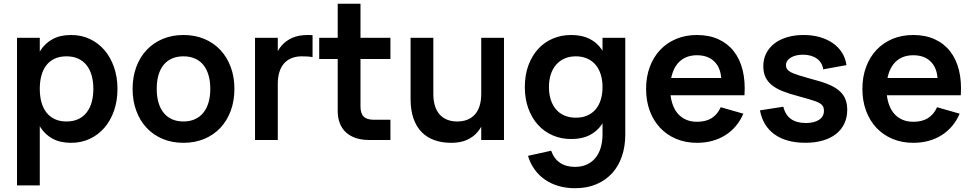

<svg xmlns="http://www.w3.org/2000/svg" viewBox="-20 -740 5141 1015"><path d="M70 240V-540H190.3V240ZM356.5 15Q298.6 15 258.9 -6.4Q219.2 -27.8 194.5 -65.8Q169.8 -103.8 159 -156.1Q148.2 -208.4 148.2 -270.2Q148.2 -332.1 159.1 -384.3Q169.9 -436.6 194.7 -474.5Q219.4 -512.3 259.1 -533.7Q298.8 -555 356.5 -555Q409.9 -555 454.7 -534Q499.4 -513 531.9 -475.3Q564.4 -437.6 582.7 -385.1Q601 -332.7 601 -270.2Q601 -207 582.7 -154.5Q564.3 -101.9 531.8 -64.4Q499.2 -26.9 454.5 -6Q409.8 15 356.5 15ZM331.5 -97.8Q367.1 -97.8 393.8 -110.4Q420.6 -122.9 438.3 -145.8Q456 -168.7 464.8 -200.3Q473.5 -231.9 473.5 -270.2Q473.5 -309.3 464.5 -341.2Q455.6 -373 437.8 -395.3Q420.1 -417.7 393.5 -429.9Q367 -442.2 331.5 -442.2Q295 -442.2 268.5 -429.6Q241.9 -417.1 224.6 -394.4Q207.3 -371.8 198.8 -340.2Q190.3 -308.7 190.3 -270.2Q190.3 -230.6 199.3 -198.7Q208.3 -166.8 226.1 -144.4Q243.9 -122 270.2 -109.9Q296.5 -97.8 331.5 -97.8Z M949.7 15Q1010.4 15 1060 -5.8Q1109.5 -26.5 1145 -64.2Q1180.4 -101.9 1199.8 -154.5Q1219.2 -207 1219.2 -270.2Q1219.2 -333.1 1199.8 -385.5Q1180.5 -438 1145.1 -475.7Q1109.7 -513.4 1060.1 -534.2Q1010.6 -555 949.7 -555Q889.4 -555 839.9 -534.1Q790.3 -513.2 755.1 -475.7Q719.8 -438.2 700.4 -385.8Q681 -333.3 681 -270.2Q681 -207.2 700.3 -154.7Q719.7 -102.2 754.9 -64.4Q790.2 -26.6 839.7 -5.8Q889.2 15 949.7 15ZM949.7 -97.8Q915.9 -97.8 889.6 -109.5Q863.3 -121.2 845.3 -143.4Q827.3 -165.6 817.9 -197.7Q808.5 -229.8 808.5 -270.2Q808.5 -310.8 817.6 -342.7Q826.8 -374.7 844.7 -396.7Q862.6 -418.8 888.9 -430.5Q915.2 -442.2 949.7 -442.2Q983.9 -442.2 1010.5 -430.5Q1037 -418.9 1055 -396.8Q1072.9 -374.7 1082.3 -342.6Q1091.7 -310.6 1091.7 -270.2Q1091.7 -229.8 1082.3 -198Q1072.9 -166.2 1054.8 -143.9Q1036.7 -121.7 1010.3 -109.8Q984 -97.8 949.7 -97.8Z M1632.3 -437.9Q1620.8 -440.5 1606.6 -441.3Q1592.4 -442.2 1575.5 -442.2Q1545.1 -442.2 1521.5 -432.6Q1497.8 -423.1 1481.6 -404.7Q1465.4 -386.2 1457 -359.1Q1448.5 -332 1448.5 -297.2L1421.8 -382.4Q1425.9 -414.4 1437.2 -445.2Q1448.6 -476.1 1470.2 -500.5Q1491.8 -525 1525.2 -540Q1558.8 -555 1607.2 -555Q1613.7 -555 1619.8 -554.8Q1625.8 -554.6 1632.3 -554.1ZM1328.2 0V-540H1448.5V0Z M1667.5 -428H2044V-540H1667.5ZM2044 -107H1955.5Q1937.3 -107 1924.1 -111.2Q1910.9 -115.3 1902.4 -123.9Q1893.9 -132.4 1889.8 -145.7Q1885.7 -158.9 1885.7 -177.2V-720.1H1765.3V-162.7V-152.6Q1765.3 -116.8 1776.5 -88.2Q1787.8 -59.7 1808.9 -40.2Q1830 -20.8 1860.8 -10.4Q1891.7 0 1930.4 0H1940.5H2044Z M2270.8 -242.8Q2270.8 -208.5 2279.1 -181.4Q2287.4 -154.2 2303.4 -135.8Q2319.4 -117.4 2343 -107.6Q2366.5 -97.8 2397 -97.8Q2427.4 -97.8 2451.1 -107.4Q2474.8 -117 2491 -135.4Q2507.2 -153.8 2515.6 -181Q2524 -208.1 2524 -242.8L2550.7 -157.6Q2546.6 -126 2535.2 -95Q2523.9 -63.9 2502.3 -39.5Q2480.8 -15 2447.2 0Q2413.8 15 2365.3 15Q2317.2 15 2277.5 1.2Q2237.8 -12.6 2209.5 -41.2Q2181.2 -69.9 2165.8 -113.7Q2150.5 -157.4 2150.5 -217.3V-540H2270.8ZM2644.3 -540V0H2524V-540Z M3024 -117.8Q3058.2 -117.8 3084.4 -129.3Q3110.7 -140.8 3128.8 -162Q3146.8 -183.3 3156 -213.2Q3165.2 -243.1 3165.2 -279.8Q3165.2 -317.8 3155.3 -347.9Q3145.4 -378.1 3127.3 -398.9Q3109.2 -419.8 3082.9 -431Q3056.7 -442.2 3024 -442.2Q2990.8 -442.2 2964.3 -430.5Q2937.8 -418.8 2919.5 -397.5Q2901.2 -376.2 2891.6 -346.3Q2882 -316.4 2882 -279.8Q2882 -242.3 2891.8 -212.2Q2901.7 -182.1 2920 -161.1Q2938.3 -140.1 2964.5 -129Q2990.8 -117.8 3024 -117.8ZM2999 -555Q3056.3 -555 3096 -535.1Q3135.6 -515.2 3160.4 -479.2Q3185.2 -443.2 3196.2 -392.4Q3207.2 -341.6 3207.2 -279.8Q3207.2 -218 3196.2 -167.2Q3185.2 -116.4 3160.2 -80.5Q3135.3 -44.7 3095.7 -24.8Q3056.1 -5 2999 -5Q2946.7 -5 2901.8 -24.5Q2856.8 -43.9 2824.2 -79.9Q2791.5 -115.8 2773 -166.6Q2754.5 -217.3 2754.5 -279.8Q2754.5 -343 2773.1 -393.8Q2791.7 -444.7 2824.3 -480.6Q2857 -516.6 2901.9 -535.8Q2946.8 -555 2999 -555ZM3285.5 -28.3Q3285.5 33.1 3268.1 85Q3250.8 136.8 3216.9 174.5Q3183 212.2 3133.5 233.6Q3084.1 255 3019.8 255Q2974.6 255 2934.8 243.8Q2895.1 232.6 2862.8 210.9Q2830.6 189.2 2807.1 157.1Q2783.6 125.1 2771.2 83.8L2893.8 56.7Q2908 98.1 2939.8 120.1Q2971.6 142.2 3019.8 142.2Q3055.2 142.2 3082.4 129.7Q3109.5 117.2 3127.9 94.7Q3146.3 72.1 3155.8 40.4Q3165.2 8.8 3165.2 -30V-540H3285.5Z M3664.8 -96.2Q3631.4 -96.2 3605.1 -108.1Q3578.8 -120 3560.5 -142.5Q3542.3 -165.1 3532.7 -197.7Q3523 -230.2 3523 -271.5Q3523 -313.1 3532.6 -346Q3542.2 -378.8 3560.2 -401.5Q3578.3 -424.2 3604.6 -436.1Q3630.8 -448 3664.2 -448Q3723.8 -448 3757.8 -413.3Q3791.8 -378.6 3793.3 -315.9L3793.8 -236.3H3915.6Q3920.6 -309.3 3906.2 -368.3Q3891.8 -427.2 3859.4 -468.6Q3827.1 -510 3777.8 -532.5Q3728.5 -555 3664.2 -555Q3604.6 -555 3555.1 -534.5Q3505.6 -513.9 3470.2 -476.5Q3434.9 -439.2 3415.2 -386.6Q3395.5 -334 3395.5 -270Q3395.5 -206.9 3414.9 -154.3Q3434.3 -101.8 3469.8 -64.2Q3505.2 -26.6 3554.8 -5.8Q3604.4 15 3664.8 15Q3707.6 15 3745.4 4.7Q3783.2 -5.7 3814.5 -25.4Q3845.8 -45.1 3869.9 -73.7Q3894 -102.3 3909.7 -139L3790.2 -173.2Q3772.7 -134.5 3741.9 -115.3Q3711.1 -96.2 3664.8 -96.2ZM3891.6 -327.5H3500.2L3497.2 -236.3H3915.6Z M4237.4 14.8Q4289.2 14.8 4330.1 2.8Q4371 -9.2 4399.6 -31.7Q4428.2 -54.2 4443.5 -86.6Q4458.8 -118.9 4458.8 -159.5Q4458.8 -189.2 4450.3 -212.5Q4441.8 -235.9 4423.2 -254.2Q4404.6 -272.6 4375.1 -287Q4345.6 -301.3 4303.2 -313Q4272.3 -321.6 4247.5 -328.7Q4222.8 -335.8 4204.9 -341.3Q4188.8 -346.5 4175.8 -351.5Q4162.8 -356.6 4153.8 -362.6Q4144.8 -368.7 4139.9 -376.5Q4135 -384.4 4135 -395.3Q4135 -407.8 4141.6 -417.9Q4148.2 -428.1 4160.1 -435.3Q4172 -442.6 4188.4 -446.8Q4204.8 -450.9 4224.4 -450.9Q4246.7 -450.9 4265.5 -445.6Q4284.2 -440.2 4298.2 -430.3Q4312.2 -420.4 4320.8 -406Q4329.4 -391.6 4331.8 -373.5L4454.8 -395.7Q4449.8 -432.3 4431.2 -461.7Q4412.6 -491.1 4382.9 -511.8Q4353.2 -532.5 4314.1 -543.8Q4275.1 -555 4228.2 -555Q4180.1 -555 4140.8 -543.2Q4101.4 -531.4 4073.5 -509.7Q4045.7 -488 4030.4 -457.7Q4015.2 -427.3 4015.2 -389.8Q4015.2 -356.9 4026.4 -332.7Q4037.7 -308.4 4060.5 -290Q4083.3 -271.6 4117.9 -257.8Q4152.5 -244 4199.7 -231.7Q4231.1 -223.2 4253.6 -216.6Q4276.1 -210 4289.6 -205.2Q4303.6 -200.1 4312.4 -195Q4321.2 -189.9 4326.4 -183.8Q4331.7 -177.6 4333.7 -170.4Q4335.7 -163.2 4335.7 -153.8Q4335.7 -123.4 4309.6 -106.5Q4283.6 -89.7 4239.9 -89.7Q4191 -89.7 4161 -111.3Q4131.1 -132.9 4121.1 -175.8L3997.5 -156.7Q4005.2 -115.5 4024.6 -83.5Q4044 -51.5 4074.6 -29.6Q4105.2 -7.7 4146.1 3.6Q4187 14.8 4237.4 14.8Z M4808.3 -96.2Q4774.9 -96.2 4748.6 -108.1Q4722.2 -120 4704 -142.5Q4685.8 -165.1 4676.2 -197.7Q4666.5 -230.2 4666.5 -271.5Q4666.5 -313.1 4676.1 -346Q4685.7 -378.8 4703.8 -401.5Q4721.8 -424.2 4748.1 -436.1Q4774.3 -448 4807.7 -448Q4867.3 -448 4901.3 -413.3Q4935.2 -378.6 4936.8 -315.9L4937.2 -236.3H5059.1Q5064.1 -309.3 5049.7 -368.3Q5035.2 -427.2 5002.9 -468.6Q4970.6 -510 4921.3 -532.5Q4872 -555 4807.7 -555Q4748.1 -555 4698.6 -534.5Q4649.1 -513.9 4613.8 -476.5Q4578.4 -439.2 4558.7 -386.6Q4539 -334 4539 -270Q4539 -206.9 4558.4 -154.3Q4577.8 -101.8 4613.3 -64.2Q4648.8 -26.6 4698.3 -5.8Q4747.9 15 4808.3 15Q4851.1 15 4888.9 4.7Q4926.7 -5.7 4958 -25.4Q4989.2 -45.1 5013.4 -73.7Q5037.5 -102.3 5053.2 -139L4933.8 -173.2Q4916.2 -134.5 4885.4 -115.3Q4854.6 -96.2 4808.3 -96.2ZM5035.1 -327.5H4643.8L4640.7 -236.3H5059.1Z"/></svg>

Font: Vela Sans GX ExtLt
Style: Regular
Weight: 200
Designer: Principal design: Mikhail Sharanda - project Manrope.
Design modification: Ravid Balaliev
Foundry: Mikhail Sharanda
Version: Version 1.001